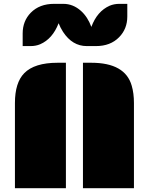

<svg xmlns="http://www.w3.org/2000/svg" viewBox="-20 -997 789 1017"><path d="M419.4 -664.6H463.4Q643.1 -664.6 677.7 -543Q689.5 -502.9 689.5 -451.2V0H419.4ZM59.1 -451.2Q59.1 -559.1 108.4 -609.4Q162.6 -664.6 285.2 -664.6H329.1V0H59.1ZM100.1 -752.9V-819.8Q100.1 -885.7 143.1 -929.7Q189.5 -976.6 266.1 -976.6H315.4Q367.2 -976.6 408.7 -939.5Q444.3 -907.7 463.9 -854.5Q494.6 -937.5 561 -966.8Q584.5 -976.6 612.3 -976.6H654.3V-909.7Q654.3 -843.8 610.8 -799.8Q564.9 -752.9 488.3 -752.9H439.5Q363.3 -752.9 314 -828.1Q299.8 -850.1 290.5 -874Q258.3 -791 192.9 -762.7Q169.9 -752.9 142.1 -752.9Z"/></svg>

Font: Plaster
Style: Regular
Weight: 400
Designer: Eben Sorkin
Foundry: Eben Sorkin
Version: Version 1.007